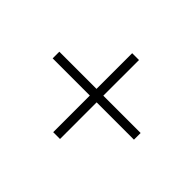

<svg xmlns="http://www.w3.org/2000/svg" viewBox="-124 -858 997 997"><g transform="rotate(45 375.0 -359.0)"><path d="M674 -338H400V-69H350V-338H77V-387H350V-649H400V-387H674Z"/></g></svg>

Font: Kaisei Tokumin
Style: Regular
Weight: 400
Designer: Font-Kai, 金井和夫
Foundry: KAZUO KANAI
Version: Version 5.003